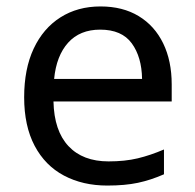

<svg xmlns="http://www.w3.org/2000/svg" viewBox="-20 -566 604 596"><path d="M292 -546Q361 -546 410.5 -516Q460 -486 486.5 -431.5Q513 -377 513 -304V-251H146Q148 -160 192.5 -112.5Q237 -65 317 -65Q368 -65 407.5 -74.5Q447 -84 489 -102V-25Q448 -7 408 1.5Q368 10 313 10Q237 10 178.5 -21Q120 -52 87.5 -113.5Q55 -175 55 -264Q55 -352 84.5 -415Q114 -478 167.5 -512Q221 -546 292 -546ZM291 -474Q228 -474 191.5 -433.5Q155 -393 148 -321H421Q420 -389 389 -431.5Q358 -474 291 -474Z"/></svg>

Font: Noto Sans Buhid
Style: Regular
Weight: 400
Designer: Monotype Design Team
Foundry: Monotype Imaging Inc.
Version: Version 2.001